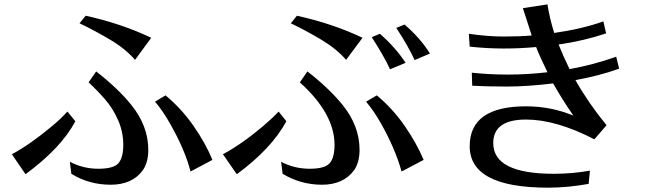

<svg xmlns="http://www.w3.org/2000/svg" viewBox="-20 -824 3040 892"><path d="M35.2 -107.4Q119.1 -152.3 219.7 -236.3Q264.6 -273.4 293 -305.7L330.1 -260.7Q264.6 -136.7 98.6 -14.6ZM304.7 -72.3Q366.2 -40 437 -40Q507.8 -40 530.3 -65.9Q552.7 -91.8 552.7 -151.4Q552.7 -210.9 528.8 -265.6Q504.9 -320.3 467.3 -363.3Q429.7 -406.2 391.6 -441.4L426.8 -492.2Q529.3 -412.1 589.8 -336.9Q668.9 -239.3 668.9 -127.9Q668.9 -69.3 643.6 -33.2Q594.7 34.2 494.1 34.2Q393.6 34.2 311.5 -16.6ZM349.6 -715.8 377.9 -751Q545.9 -713.9 682.6 -648.4L607.4 -545.9Q562.5 -597.7 491.7 -639.6Q420.9 -681.6 349.6 -715.8ZM700.2 -351.6 749 -380.9Q822.3 -320.3 878.9 -239.3Q935.5 -158.2 966.8 -81.1L865.2 -27.3Q838.9 -129.9 767.6 -253.9Q735.4 -310.5 700.2 -351.6Z M1015.6 -107.4Q1101.6 -153.3 1200.2 -236.3Q1244.1 -273.4 1274.4 -305.7L1310.5 -260.7Q1241.2 -132.8 1080.1 -14.6ZM1286.1 -72.3Q1347.7 -40 1418.5 -40Q1489.3 -40 1511.7 -65.9Q1534.2 -91.8 1534.2 -151.4Q1534.2 -295.9 1373 -441.4L1408.2 -492.2Q1510.7 -412.1 1571.3 -336.9Q1650.4 -239.3 1650.4 -127.9Q1650.4 -69.3 1625 -33.2Q1575.2 34.2 1476.1 34.2Q1377 34.2 1293 -16.6ZM1331.1 -715.8 1359.4 -751Q1527.3 -713.9 1664.1 -648.4L1587.9 -545.9Q1543 -597.7 1472.7 -639.6Q1402.3 -681.6 1331.1 -715.8ZM1680.7 -351.6 1730.5 -380.9Q1803.7 -320.3 1859.9 -239.3Q1916 -158.2 1948.2 -81.1L1845.7 -27.3Q1814.5 -137.7 1748 -253.9Q1715.8 -310.5 1680.7 -351.6ZM1707 -651.4 1745.1 -667Q1818.4 -602.5 1864.3 -532.2L1792 -502Q1764.6 -562.5 1707 -651.4ZM1821.3 -694.3 1859.4 -710Q1932.6 -647.5 1977.5 -575.2L1906.2 -544.9Q1878.9 -605.5 1821.3 -694.3Z M2526.4 47.9Q2162.1 47.9 2162.1 -144.5Q2162.1 -330.1 2423.8 -330.1Q2539.1 -330.1 2643.6 -287.1Q2592.8 -360.4 2549.8 -436.5Q2429.7 -421.9 2335 -421.9Q2240.2 -421.9 2173.8 -425.8L2171.9 -486.3Q2252.9 -477.5 2340.8 -477.5Q2428.7 -477.5 2523.4 -488.3Q2486.3 -564.5 2470.7 -605.5Q2396.5 -598.6 2319.3 -598.6Q2242.2 -598.6 2162.1 -607.4L2158.2 -667Q2246.1 -654.3 2319.8 -654.3Q2393.6 -654.3 2450.2 -659.2Q2428.7 -723.6 2409.2 -786.1L2523.4 -803.7Q2533.2 -740.2 2554.7 -670.9Q2684.6 -689.5 2783.2 -724.6L2795.9 -668.9Q2691.4 -633.8 2575.2 -617.2Q2593.8 -569.3 2626 -502.9Q2739.3 -523.4 2842.8 -560.5L2856.4 -504.9Q2760.7 -470.7 2653.3 -452.1Q2713.9 -344.7 2797.9 -242.2L2741.2 -176.8Q2563.5 -268.6 2423.8 -268.6Q2271.5 -268.6 2271.5 -159.2Q2271.5 -16.6 2552.7 -16.6Q2638.7 -16.6 2720.7 -31.2L2714.8 30.3Q2616.2 47.9 2526.4 47.9Z"/></svg>

Font: GenEi LateGo v2
Style: Medium
Weight: 500
Designer: o_tamon (Modified)
Foundry: o_tamon / Adobe Systems Incorporated / FONT 910 / Philipp H. Poll
Version: Version 2.1;Original Version 1.004